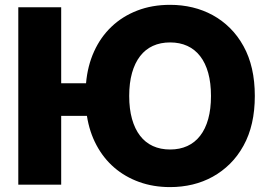

<svg xmlns="http://www.w3.org/2000/svg" viewBox="-20 -757 1112 787"><path d="M55 -727.3H230.8V-415.8H332.7Q338.8 -486.9 365.6 -546Q392.4 -605.1 437 -647.5Q481.5 -690 542.4 -713.6Q603.3 -737.2 677.2 -737.2Q725.1 -737.2 769.4 -726.6Q813.6 -715.9 852.1 -694.8Q890.6 -673.7 922.8 -641.9Q954.9 -610.1 978.3 -567.5Q1024.5 -484 1024.5 -363.6Q1024.5 -243.6 978.3 -160.2Q954.9 -117.5 922.8 -85.8Q890.6 -54 852.1 -32.7Q813.6 -11.4 769.4 -0.7Q725.1 9.9 677.2 9.9Q608.7 9.9 550.6 -11Q492.5 -32 448.3 -70.1Q404.1 -108.3 375.4 -162.1Q346.6 -215.9 336.3 -282H230.8V0H55ZM509.6 -363.6Q509.6 -310.4 521.1 -269.4Q532.7 -228.3 554.2 -200.5Q575.6 -172.6 606.7 -158.4Q637.8 -144.2 677.2 -144.2Q716.6 -144.2 747.7 -158.4Q778.8 -172.6 800.4 -200.5Q822.1 -228.3 833.5 -269.4Q844.8 -310.4 844.8 -363.6Q844.8 -416.9 833.5 -457.9Q822.1 -498.9 800.4 -526.8Q778.8 -554.7 747.7 -568.9Q716.6 -583.1 677.2 -583.1Q637.8 -583.1 606.7 -568.9Q575.6 -554.7 554.2 -526.8Q532.7 -498.9 521.1 -457.9Q509.6 -416.9 509.6 -363.6Z"/></svg>

Font: Inter P Extra Bold
Style: Regular
Weight: 800
Designer: Rasmus Andersson
Foundry: rsms
Version: Version 3.018;git-588b23468